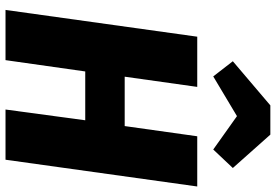

<svg xmlns="http://www.w3.org/2000/svg" viewBox="-172 -828 1000 696"><g transform="rotate(90 328.0 -480.0)"><path d="M16 0 113 -695H295L258 -432H437L474 -695H656L559 0H377L416 -289H239L198 0ZM202 -824 362 -960H468L589 -824L522 -753L401 -839L257 -753Z"/></g></svg>

Font: Trujillo ExtraBold
Style: Italic
Weight: 800
Italic angle: -8°
Designer: Fira Sans original fonts by bBox Type GmbH, Carrois Corporate GbR, & Edenspiekermann AG / Changes by Cristiano Sobral
Foundry: Fira Sans original fonts by bBox Type GmbH, Carrois Corporate GbR, & Edenspiekermann AG / Changes by Cristiano Sobral
Version: Version 4.301;July 28, 2020;FontCreator 13.0.0.2655 64-bit